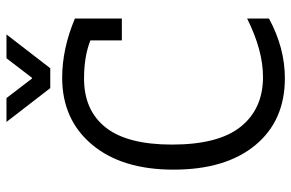

<svg xmlns="http://www.w3.org/2000/svg" viewBox="-174 -718 904 596"><g transform="rotate(-90 278.0 -420.0)"><path d="M518.5 -37Q427.2 12.3 333.3 12.3Q201.2 12.3 125.3 -79.6Q49.4 -171.6 49.4 -333.3Q49.4 -493.8 127.2 -586.4Q204.9 -679 334.6 -679Q424.7 -679 518.5 -639.5V-493.8H450.6V-591.4Q401.2 -611.1 332.1 -611.1Q233.3 -611.1 180.2 -543.8Q127.2 -476.5 127.2 -338.3Q127.2 -193.8 182.7 -124.7Q238.3 -55.6 337 -55.6Q419.8 -55.6 518.5 -104.9ZM334.6 -772.8 395.1 -851.9H469.1L364.2 -716H302.5L197.5 -851.9H271.6L332.1 -772.8Z"/></g></svg>

Font: Slabo 27px
Style: Regular
Weight: 400
Version: Version 1.02 Build 003a